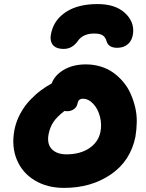

<svg xmlns="http://www.w3.org/2000/svg" viewBox="-20 -955 714 939"><path d="M457 -935.1Q543.5 -935.1 590.3 -892.3Q637.2 -849.6 630.9 -792Q626.5 -757.3 605.7 -739.3Q585 -721.2 553.2 -721.2Q510.3 -721.2 501 -753.9Q496.1 -772 483.2 -781.5Q470.2 -791 440.9 -791Q386.2 -791 360.8 -754.9Q333.5 -715.8 292 -715.8Q251.5 -715.8 236.3 -738.3Q221.2 -760.7 231.9 -799.8Q247.6 -861.8 305.7 -898.4Q363.8 -935.1 457 -935.1ZM293 -36.1Q210.9 -36.1 149.9 -72.8Q88.9 -109.4 62 -174.8Q35.2 -240.2 50.8 -320.8Q59.1 -362.3 79.6 -399.9Q100.1 -437.5 126.7 -465.3Q153.3 -493.2 179.7 -512.9Q206.1 -532.7 232.9 -546.9Q246.6 -586.4 291.7 -613.3Q336.9 -640.1 399.9 -640.1Q438 -640.1 472.4 -629.6Q506.8 -619.1 533.4 -600.1Q560.1 -581.1 582.3 -554.9Q604.5 -528.8 618.4 -497.6Q632.3 -466.3 640.9 -431.2Q649.4 -396 648.9 -359.1Q648.4 -322.3 642.1 -285.2Q617.7 -167 521.7 -101.6Q425.8 -36.1 293 -36.1ZM217.8 -299.8Q208.5 -251.5 233.2 -225.8Q257.8 -200.2 305.2 -200.2Q372.1 -200.2 416.7 -230.2Q461.4 -260.3 471.2 -310.1Q478.5 -346.2 469 -384Q459.5 -421.9 436.3 -447Q413.1 -472.2 384.8 -472.2Q363.3 -472.2 358.9 -448.2Q355.5 -430.7 341.1 -420.9Q326.7 -411.1 308.1 -411.1Q299.8 -411.1 294.9 -412.1Q258.3 -383.8 241.5 -358.6Q224.6 -333.5 217.8 -299.8Z"/></svg>

Font: Shantell Sans Irregular
Style: Italic
Weight: 800
Italic angle: -11.31°
Designer: Stephen Nixon, Anya Danilova, Shantell Martin
Foundry: Arrow Type
Version: Version 1.006;[9816181b4]